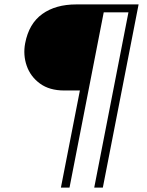

<svg xmlns="http://www.w3.org/2000/svg" viewBox="-20 -720 665 870"><path d="M256 130 342 -310H271Q204 -310 161 -341.5Q118 -373 101 -422Q84 -471 94 -524Q111 -613 171.5 -656.5Q232 -700 326 -700H608L446 130H407L562 -664H450L295 130Z"/></svg>

Font: REM Medium Thin
Style: Italic
Weight: 250
Italic angle: -11°
Version: Version 1.005;gftools[0.9.28]